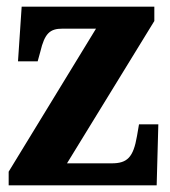

<svg xmlns="http://www.w3.org/2000/svg" viewBox="-20 -556 511 576"><path d="M6 0H450L455 -183H397L391 -148C380 -84 362 -66 315 -66H181L443 -493V-536H45L34 -372H93L101 -401C114 -456 130 -470 167 -470H268L6 -41Z"/></svg>

Font: Noto Serif Condensed ExtraBold
Style: Regular
Weight: 800
Width: 3
Designer: Monotype Design Team
Foundry: Monotype Imaging Inc.
Version: Version 2.013